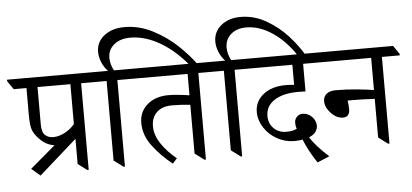

<svg xmlns="http://www.w3.org/2000/svg" viewBox="-102 -1026 2663 1242"><g transform="rotate(-5 1230.0 -404.5)"><path d="M548.8 -557.6H433.1V4.9H423.8L365.2 -39.1V-202.6L119.6 14.6L63 -34.2L226.6 -172.9Q197.8 -177.2 173.6 -190.4Q149.4 -203.6 123.3 -231.9Q97.2 -260.3 87.6 -289.3Q78.1 -318.4 78.1 -387.2V-557.6H-4.9L-42.5 -612.3V-622.1H511.2L548.8 -567.4ZM363.3 -557.6H149.9V-314.5Q149.9 -264.2 170.7 -245.1Q191.4 -226.1 224.1 -226.1Q258.8 -226.1 296.1 -245.1Q333.5 -264.2 363.3 -297.9Z M598.6 -41V-557.6H511.2L473.6 -612.3V-622.1H613.3Q588.9 -647 574.5 -681.4Q560.1 -715.8 560.1 -750Q560.1 -814.5 611.6 -854.7Q663.1 -895 743.2 -895Q838.4 -895 926.5 -849.6Q1014.6 -804.2 1082.3 -740.2Q1149.9 -676.3 1198.7 -609.4L1162.6 -588.4Q1076.7 -701.2 975.3 -762.5Q874 -823.7 774.9 -823.7Q710.4 -823.7 669.9 -791Q629.4 -758.3 629.4 -705.1Q629.4 -662.6 651.9 -622.1H747.1L784.7 -567.4V-557.6H668.5V4.4H659.7Z M1310.1 -557.6H1194.3V4.9H1185.1L1124.5 -40.5V-356.9Q1068.8 -363.8 1005.4 -363.8Q942.9 -363.8 907.2 -330.3Q871.6 -296.9 871.6 -239.3Q871.6 -182.1 909.9 -125.2Q948.2 -68.4 1007.8 -20L979 12.2Q905.8 -45.4 852.1 -116.5Q798.3 -187.5 798.3 -267.6Q798.3 -340.8 851.3 -386.2Q904.3 -431.6 988.8 -431.6Q1040 -431.6 1124.5 -418.9V-557.6H747.1L709.5 -612.3V-622.1H1272.5L1310.1 -567.4Z M1359.9 -41V-557.6H1272.5L1234.9 -612.3V-622.1H1374.5Q1350.1 -647 1335.7 -681.4Q1321.3 -715.8 1321.3 -750Q1321.3 -814 1370.8 -854.5Q1420.4 -895 1496.6 -895Q1585.4 -895 1664.3 -849.4Q1743.2 -803.7 1801.3 -739.3Q1859.4 -674.8 1898.4 -608.4L1861.3 -588.4Q1794.9 -698.7 1706.5 -761.5Q1618.2 -824.2 1527.3 -824.2Q1466.3 -824.2 1428.5 -791.3Q1390.6 -758.3 1390.6 -705.1Q1390.6 -662.6 1413.1 -622.1H1508.3L1545.9 -567.4V-557.6H1429.7V4.4H1420.9Z M1615.2 -241.2Q1615.2 -192.4 1647 -160.6Q1678.7 -128.9 1728.5 -128.9Q1773.9 -128.9 1796.9 -143.1Q1790 -160.6 1790 -182.1Q1790 -204.6 1805.2 -220.2Q1820.3 -235.8 1843.8 -235.8Q1877 -235.8 1902.6 -210.2Q1928.2 -184.6 1928.2 -150.4Q1928.2 -130.4 1914.8 -111.3Q1901.4 -92.3 1871.1 -80.6Q1908.7 -21 1991.2 53.2L1912.1 85.9Q1860.4 9.3 1828.1 -70.3Q1809.1 -64.9 1773.9 -64.9Q1716.3 -64.9 1664.3 -93.3Q1612.3 -121.6 1580.6 -170.7Q1548.8 -219.7 1548.8 -272Q1548.8 -342.3 1604.2 -386.2Q1659.7 -430.2 1750 -430.2Q1776.4 -430.2 1804.7 -427.2V-557.6H1508.3L1470.7 -612.3V-622.1H1962.4L2000 -567.4V-557.6H1874.5V-378.4L1827.6 -379.4Q1728 -379.4 1671.6 -342.5Q1615.2 -305.7 1615.2 -241.2Z M2502 -557.6H2386.2V4.9H2377L2316.4 -40.5V-291.5Q2228.5 -295.9 2174.8 -295.9L2140.6 -295.4Q2145.5 -269 2145.5 -236.8Q2145.5 -215.8 2135 -202.1Q2124.5 -188.5 2102.1 -188.5Q2061 -188.5 2024.9 -226.1Q1988.8 -263.7 1988.8 -304.7Q1988.8 -333.5 2009 -351.3Q2029.3 -369.1 2071.3 -369.1Q2139.2 -369.1 2212.2 -361.8Q2285.2 -354.5 2316.4 -348.6V-557.6H1962.4L1924.8 -612.3V-622.1H2464.4L2502 -567.4Z"/></g></svg>

Font: Noto Serif Devanagari
Style: Regular
Weight: 400
Designer: Monotype Design Team
Foundry: Monotype Imaging Inc.
Version: Version 1.01